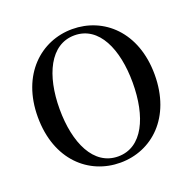

<svg xmlns="http://www.w3.org/2000/svg" viewBox="-134 -888 1045 1042"><g transform="rotate(-20 388.5 -367.5)"><path d="M389 18C571 18 726 -121 726 -368C726 -615 570 -753 389 -753C208 -753 51 -613 51 -368C51 -119 208 18 389 18ZM389 -18C248 -18 177 -172 177 -368C177 -562 248 -717 389 -717C530 -717 599 -562 599 -368C599 -172 530 -18 389 -18Z"/></g></svg>

Font: Noto Serif CJK JP SemiBold
Style: Regular
Weight: 600
Designer: Ryoko NISHIZUKA 西塚涼子 (kana & ideographs); Frank Grießhammer (Latin, Greek & Cyrillic); Wenlong ZHANG 张文龙 (bopomofo); San
Foundry: Adobe
Version: Version 2.001;hotconv 1.1.0;makeotfexe 2.6.0